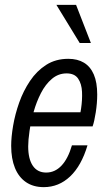

<svg xmlns="http://www.w3.org/2000/svg" viewBox="-20 -760 442 790"><path d="M160 10Q117 10 87 -10.5Q57 -31 41.5 -69Q26 -107 26 -160Q26 -196 34 -243Q42 -290 59 -338Q76 -386 103.5 -427Q131 -468 170 -493Q209 -518 261 -518Q299 -518 325.5 -502Q352 -486 366 -453.5Q380 -421 380 -371Q380 -336 374 -297.5Q368 -259 361 -240H82L94 -298H338L301 -247Q308 -276 313.5 -312.5Q319 -349 317.5 -382Q316 -415 301.5 -436.5Q287 -458 254 -458Q220 -458 193.5 -435.5Q167 -413 148.5 -377Q130 -341 118.5 -300Q107 -259 101.5 -221Q96 -183 96 -158Q96 -106 115 -78Q134 -50 170 -50Q206 -50 233 -78.5Q260 -107 276 -162H340Q315 -78 268.5 -34Q222 10 160 10ZM308 -583 212 -740H293L354 -583Z"/></svg>

Font: Instrument Sans Condensed
Style: Italic
Weight: 400
Width: 3
Italic angle: -13°
Designer: Rodrigo Fuenzalida
Foundry: fragTYPE
Version: Version 1.000;gftools[0.9.28]